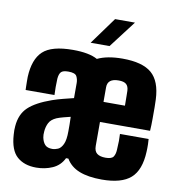

<svg xmlns="http://www.w3.org/2000/svg" viewBox="-88 -880 904 970"><g transform="rotate(10 364.0 -395.0)"><path d="M161 8Q100 8 63 -24.5Q26 -57 21 -136Q19 -160 21 -180Q26 -242 63.5 -277.5Q101 -313 180 -341Q209 -351 235 -357.5Q261 -364 289 -371V-448Q289 -467 281 -482.5Q273 -498 238 -498Q210 -498 200.5 -487.5Q191 -477 189 -453Q188 -437 188 -410Q188 -383 189 -369H41Q41 -372 40.5 -385Q40 -398 40 -412.5Q40 -427 40 -436Q44 -527 88.5 -568.5Q133 -610 242 -610Q325 -610 368 -586Q418 -610 496 -610Q599 -610 646 -569.5Q693 -529 697 -436Q698 -424 698 -396.5Q698 -369 698 -336Q698 -303 696 -275H439V-152Q439 -125 454 -113.5Q469 -102 498 -102Q529 -102 538 -115.5Q547 -129 548 -151Q550 -181 550 -197Q550 -213 549 -233H696Q697 -228 697.5 -206.5Q698 -185 697 -168Q693 -73 646 -31.5Q599 10 498 10Q428 10 382.5 -8Q337 -26 314 -65H302Q283 -26 244.5 -9Q206 8 161 8ZM439 -378H549Q549 -404 548.5 -425.5Q548 -447 548 -454Q547 -477 535 -487.5Q523 -498 496 -498Q439 -498 439 -453ZM225 -99Q239 -99 254 -105.5Q269 -112 279.5 -134Q290 -156 290 -201Q290 -216 290 -235.5Q290 -255 289 -275Q272 -271 253 -266Q234 -261 219 -255Q192 -243 182 -223.5Q172 -204 170 -180Q168 -161 171 -147Q176 -124 188 -111.5Q200 -99 225 -99ZM323 -661 424 -800H526L420 -661Z"/></g></svg>

Font: Big Shoulders Text Black
Style: Regular
Weight: 900
Designer: Patric King
Foundry: XO Type Co
Version: Version 1.000; ttfautohint (v1.8.2)